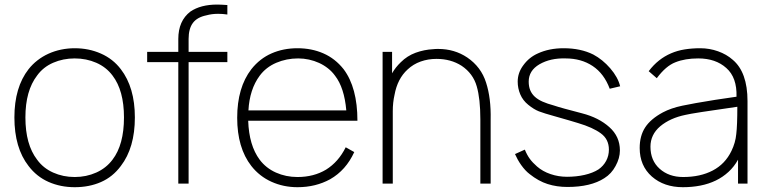

<svg xmlns="http://www.w3.org/2000/svg" viewBox="-20 -784 3275 820"><path d="M102 -75Q41.5 -152.5 41.5 -282.5Q41.5 -411 102 -488.5Q118.5 -509.5 140 -526.2Q161.5 -543 186.8 -554.5Q212 -566 240.5 -572Q269 -578 299 -578Q359.5 -578 411 -555.2Q462.5 -532.5 496 -488.5Q556 -410.5 556 -282.5Q556 -153 496 -75Q461.5 -28.5 411.2 -6.5Q361 15.5 299 15.5Q238.5 15.5 187.5 -7Q136.5 -29.5 102 -75ZM460.5 -461.5Q433.5 -497.5 391 -516Q348.5 -534.5 299 -534.5Q249.5 -534.5 207 -516Q164.5 -497.5 138.5 -461.5Q88.5 -396.5 88.5 -282.5Q88.5 -167 138.5 -102Q164.5 -66 207 -47Q249.5 -28 299 -28Q348.5 -28 391 -47Q433.5 -66 460.5 -102Q509.5 -166 509.5 -282.5Q509.5 -397.5 460.5 -461.5Z M785.5 -617.5V-562.5H951V-518.5H785.5V0H741.5V-518.5H608.5V-562.5H741.5V-617.5Q741.5 -695 793 -734.5Q837 -764.5 907.5 -764.5Q914.5 -764.5 925.5 -764Q936.5 -763.5 951 -762.5V-722Q931.5 -725 911.5 -725Q884.5 -725 861.5 -718.5Q822 -710.5 803.8 -686Q785.5 -661.5 785.5 -617.5Z M1456.5 -155 1493 -134.5Q1457.5 -57 1390 -18.5Q1328 15.5 1250.5 15.5Q1190.5 15.5 1139.2 -7.8Q1088 -31 1053.5 -75Q993 -152.5 993 -281Q993 -410 1053.5 -488.5Q1089.5 -534 1139.8 -556Q1190 -578 1250.5 -578Q1311 -578 1361.2 -556Q1411.5 -534 1447.5 -488.5Q1506.5 -410 1506.5 -268.5H1040Q1043.5 -163 1089 -102Q1116 -66 1158.5 -47Q1201 -28 1250.5 -28Q1320 -28 1372.5 -59.5Q1425.5 -92.5 1456.5 -155ZM1041 -312.5H1459Q1450.5 -409.5 1411 -460.5Q1398 -478.5 1380.5 -492.2Q1363 -506 1342.8 -515.2Q1322.5 -524.5 1299.8 -529.5Q1277 -534.5 1253.5 -534.5Q1203.5 -534.5 1159.8 -515.8Q1116 -497 1089 -460.5Q1046 -402.5 1041 -312.5Z M2075.5 -274V0H2031.5V-274Q2031.5 -362.5 2016 -415.5Q2000.5 -470 1951.5 -503Q1905.5 -532.5 1844 -532.5Q1808 -532.5 1776.5 -521.2Q1745 -510 1721 -487.5Q1677.5 -448 1665 -379Q1657.5 -346.5 1657.5 -309.5V0H1614V-562.5H1654.5V-471Q1669 -496.5 1692 -518.5Q1719 -545.5 1755.2 -558.8Q1791.5 -572 1830.5 -574Q1834.5 -574.5 1839.5 -574.8Q1844.5 -575 1851.5 -575Q1921 -575 1975.5 -538.5Q2035 -498 2056 -431Q2077.5 -364.5 2075.5 -274Z M2584 -405Q2560 -469.5 2511.2 -502Q2462.5 -534.5 2395.5 -534.5Q2331 -536.5 2284 -509.5Q2238 -482.5 2238 -435.5Q2238 -414.5 2244.5 -398.8Q2251 -383 2264 -371Q2277 -359 2297.2 -350Q2317.5 -341 2345.5 -333.5Q2361.5 -328 2391.5 -319.8Q2421.5 -311.5 2466 -300Q2537.5 -281.5 2582.5 -241Q2627.5 -201 2627.5 -141.5Q2627.5 -108.5 2609 -75Q2591.5 -42 2561 -23Q2503 14.5 2403.5 14.5Q2358 14.5 2318.8 2Q2279.5 -10.5 2242 -40.5Q2223.5 -54.5 2206 -79Q2197.5 -91 2191 -102.8Q2184.5 -114.5 2179.5 -126L2221.5 -145Q2230.5 -122.5 2242.5 -106Q2254.5 -89.5 2273.5 -73Q2297.5 -52 2331.2 -40.5Q2365 -29 2401.5 -29Q2421 -29 2440 -31Q2459 -33 2476.5 -37Q2494 -41 2509.2 -47Q2524.5 -53 2536 -60.5Q2557 -75 2568.8 -97Q2580.5 -119 2580.5 -145Q2580.5 -189.5 2546 -214.5Q2529 -227 2504.8 -238Q2480.5 -249 2448.5 -258.5Q2437.5 -262 2411.8 -269.5Q2386 -277 2345.5 -288.5Q2324.5 -294 2308.8 -299.2Q2293 -304.5 2281.5 -308.5Q2260 -317 2236 -336.5Q2213 -355 2202 -381Q2191 -407 2191 -435.5Q2191 -473.5 2215.5 -506Q2240 -539.5 2277.5 -556Q2325.5 -578 2387 -578Q2460 -578 2514 -551Q2553.5 -530 2586.5 -492Q2619.5 -453.5 2628.5 -415.5Z M3132 0V-102Q3115.5 -72 3091.2 -49.8Q3067 -27.5 3037 -13Q3007 1.5 2971.5 8.5Q2936 15.5 2896.5 15.5Q2816 15.5 2764 -30Q2712 -76 2712 -152Q2712 -204 2735.5 -240Q2759 -276 2811 -304Q2846 -322.5 2893.5 -332.5Q2917.5 -337.5 2952.2 -343.8Q2987 -350 3034 -357.5L3125.5 -371Q3128 -453 3082 -493.5Q3036.5 -534.5 2962 -534.5Q2905.5 -534.5 2864.5 -518Q2824 -502.5 2785 -450L2750.5 -480Q2771 -507 2794.8 -525.8Q2818.5 -544.5 2845.8 -556.2Q2873 -568 2904.2 -573Q2935.5 -578 2970.5 -578Q3010 -578 3046.5 -565Q3083 -552 3109 -529Q3172.5 -476 3172.5 -352V0ZM3129 -328Q2935.5 -300.5 2908 -293.5Q2842 -280 2799.5 -244.5Q2758 -209 2758 -157.5Q2758 -98.5 2797 -63.5Q2836.5 -28 2897.5 -28Q2971 -28 3024 -55.8Q3077 -83.5 3104 -139.5Q3121 -174.5 3124.5 -211.5Q3129 -249 3129 -328Z"/></svg>

Font: Russisch Sans ExtraLight
Style: Regular
Weight: 200
Width: 4
Designer: Michael Sharanda (font) & Cristiano Sobral (main changes)
Foundry: Michael Sharanda
Version: Version 2.00;September 8, 2020;FontCreator 13.0.0.2681 64-bi